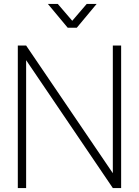

<svg xmlns="http://www.w3.org/2000/svg" viewBox="-20 -950 702 970"><path d="M222 -930 322 -810H368L468 -930H418L345 -845L272 -930ZM70 0H112V-646L550 0H592V-720H550V-75L112 -720H70Z"/></svg>

Font: Hauora ExtraLight
Style: Regular
Weight: 200
Designer: Mikhail Sharanda
Foundry: WCYS & Co.
Version: Version 1.010